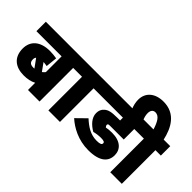

<svg xmlns="http://www.w3.org/2000/svg" viewBox="-82 -1429 1962 1962"><g transform="rotate(45 899.0 -448.0)"><path d="M609 -486V-622H0V-486H364V-258C356 -248 346 -238 335 -230L274 -315C295 -314 312 -310 326 -308L339 -432C308 -437 280 -441 242 -441C101 -441 26 -370 26 -262C26 -136 107 -74 227 -74C282 -74 324 -83 364 -104V0H531V-486ZM178 -258C178 -272 182 -283 190 -292L256 -201C252 -200 247 -200 242 -200C204 -200 178 -212 178 -258Z M826 -486H904V-622H595V-486H659V0H826Z M1237 -182C1280 -182 1293 -174 1293 -158C1293 -138 1275 -129 1226 -129C1138 -129 1071 -173 1006 -233L901 -130C973 -65 1087 0 1234 0C1402 0 1463 -67 1463 -155C1463 -237 1405 -299 1280 -299C1244 -299 1223 -296 1198 -291C1190 -300 1185 -308 1185 -318C1185 -323 1187 -326 1189 -328C1194 -333 1200 -334 1215 -334H1414V-486H1503V-622H890V-486H1250V-445H1211C1121 -445 1088 -434 1060 -410C1033 -388 1023 -359 1023 -325C1023 -258 1079 -203 1139 -169C1168 -177 1207 -182 1237 -182Z M1254 -615H1415C1405 -638 1396 -667 1396 -697C1396 -737 1415 -760 1447 -760C1499 -760 1530 -706 1556 -622H1489V-486H1553V0H1720V-486H1798V-622H1703C1673 -758 1603 -896 1428 -896C1307 -896 1230 -830 1230 -726C1230 -690 1239 -649 1254 -615Z"/></g></svg>

Font: Noto Sans Devanagari UI SemiCondensed Black
Style: Regular
Weight: 900
Width: 4
Designer: Jelle Bosma - Monotype Design Team
Foundry: Monotype Imaging Inc.
Version: Version 2.004